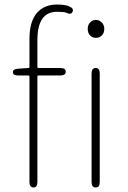

<svg xmlns="http://www.w3.org/2000/svg" viewBox="-20 -827 564 847"><path d="M128 0Q110 0 110 -24V-489Q110 -494 105 -494H61Q37 -494 37 -508Q36 -522 60 -524L105 -527Q110 -527 110 -532V-655Q110 -731 142 -769Q174 -807 232 -807Q267 -807 285 -799Q307 -790 300 -775Q293 -760 272 -771Q263 -775 231 -775Q145 -775 145 -650V-532Q145 -527 150 -527H246Q270 -527 270 -511Q270 -494 246 -494H150Q145 -494 145 -489V-24Q145 0 128 0ZM402 0Q384 0 384 -24V-503Q384 -527 402 -527Q420 -527 420 -503V-24Q420 0 402 0ZM403 -660Q387 -660 377 -671Q367 -682 367 -699.5Q367 -717 377.5 -728Q388 -739 403 -739Q418 -739 429 -728Q440 -717 440 -699.5Q440 -682 429.5 -671Q419 -660 403 -660Z"/></svg>

Font: Resource Han Rounded JP ExtraLight
Style: Regular
Weight: 250
Designer: Cyano Hao (round all glyphs); Ryoko NISHIZUKA 西塚涼子 (kana, bopomofo & ideographs); Paul D. Hunt (Latin, Greek & Cyrillic)
Foundry: Cyano Hao
Version: 0.990